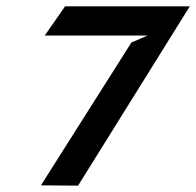

<svg xmlns="http://www.w3.org/2000/svg" viewBox="-20 -592 618 605"><path d="M121 -480H445L394 -458L109 -8L226 -7L578 -572H185Z"/></svg>

Font: Charger Eco
Style: Obl
Weight: 1000
Designer: Jasper
Foundry: Cannot Into Space Fonts
Version: Version 1.1